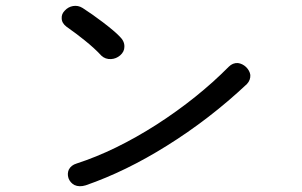

<svg xmlns="http://www.w3.org/2000/svg" viewBox="-20 -719 1040 661"><path d="M264.6 -691.4Q249 -701.2 231.4 -698.2Q214.8 -695.3 203.1 -682.6Q191.4 -670.9 192.4 -656.2Q192.4 -639.6 209 -627Q245.1 -601.6 271.5 -580.1Q305.7 -552.7 329.1 -527.3Q342.8 -514.6 362.3 -515.6Q379.9 -516.6 393.6 -528.3Q408.2 -541 408.2 -557.6Q409.2 -577.1 391.6 -593.8Q375 -611.3 334 -642.6Q297.9 -669.9 264.6 -691.4ZM767.6 -489.3Q661.1 -381.8 520.5 -291Q377 -199.2 244.1 -156.2Q224.6 -150.4 216.8 -134.8Q210.9 -121.1 215.8 -105.5Q221.7 -89.8 236.3 -82Q252.9 -74.2 275.4 -81.1Q413.1 -128.9 553.7 -216.8Q701.2 -308.6 830.1 -429.7Q842.8 -443.4 841.8 -460.9Q839.8 -475.6 827.1 -488.3Q814.5 -500 798.8 -502Q781.2 -502.9 767.6 -489.3Z"/></svg>

Font: Gungsuh
Style: Regular
Weight: 400
Version: Version 2.21